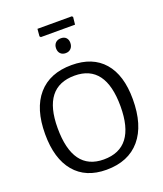

<svg xmlns="http://www.w3.org/2000/svg" viewBox="-165 -1024 965 1139"><g transform="rotate(-20 317.5 -455.0)"><path d="M426 -918 432 -912 427 -865H211L205 -872L209 -918ZM320 -818Q341 -818 352.5 -806Q364 -794 364 -774Q364 -752 351.5 -738.5Q339 -725 318 -725Q297 -725 285 -737.5Q273 -750 273 -771Q273 -792 285.5 -805Q298 -818 320 -818ZM325 -647Q457 -647 527.5 -566Q598 -485 598 -333Q598 -169 523 -80.5Q448 8 309 8Q179 8 108.5 -76Q38 -160 38 -315Q38 -475 112.5 -561Q187 -647 325 -647ZM320 -582Q120 -582 120 -324Q120 -55 315 -55Q515 -55 515 -318Q515 -582 320 -582Z"/></g></svg>

Font: Alegreya Sans SC
Style: Regular
Weight: 400
Designer: Juan Pablo del Peral
Foundry: Huerta Tipografica
Version: Version 2.007